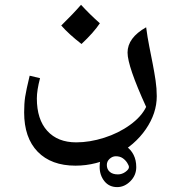

<svg xmlns="http://www.w3.org/2000/svg" viewBox="-20 -347 730 796"><path d="M293 339.8Q192.4 339.8 136.2 282Q80.1 224.1 80.1 119.1Q80.1 82.5 84.2 54.9Q88.4 27.3 103 -33.2L146 -22.9Q132.8 27.3 132.8 61Q132.8 147.9 176 195.6Q219.2 243.2 295.9 243.2Q352.1 243.2 411.9 224.1Q471.7 205.1 519 170.9Q566.4 136.7 585.9 96.2Q508.8 -72.8 508.8 -128.9Q508.8 -190.4 585.9 -233.9Q591.3 -192.4 598.9 -154.5Q606.4 -116.7 613.3 -81.5Q620.1 -46.4 625 -13.4Q629.9 19.5 629.9 51.8Q629.9 122.6 584.7 188.5Q539.6 254.4 459.5 297.1Q379.4 339.8 293 339.8ZM465.8 428.7Q432.6 428.7 412.8 404.1Q393.1 379.4 393.1 344.7Q393.1 316.4 403.8 294.7Q414.6 272.9 432.4 260.7Q450.2 248.5 467.8 248.5Q486.3 248.5 504.6 261Q522.9 273.4 533.9 295.2Q544.9 316.9 544.9 345.7Q544.9 379.9 520.5 404.3Q496.1 428.7 465.8 428.7ZM514.6 345.7Q514.6 339.4 507.1 327.6Q499.5 315.9 488 308.3Q476.6 300.8 460 300.8Q446.3 300.8 434.6 311.3Q422.9 321.8 422.9 336.9Q422.9 354.5 434.8 365.2Q446.8 376 468.8 376Q485.8 376 500.2 365.5Q514.6 355 514.6 345.7ZM394 -250.5Q369.1 -212.9 317.9 -164.6Q265.6 -205.1 233.9 -241.2Q283.7 -290 315.9 -327.1Q354.5 -285.2 394 -250.5Z"/></svg>

Font: Droid Arabic Naskh
Style: Regular
Weight: 400
Designer: Pascal Zoghbi
Foundry: Ascender Corporation
Version: Version 1.00